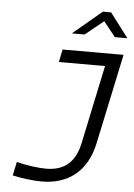

<svg xmlns="http://www.w3.org/2000/svg" viewBox="-59 -925 682 978"><g transform="rotate(5 281.5 -435.5)"><path d="M208 -58C172 -58 111 -65 57 -79L42 -9C83 1 148 9 192 9C325 9 422 -63 453 -208L551 -670H239L226 -605H462L377 -202C354 -95 291 -58 208 -58ZM279 -756H344L438 -832L499 -756H563L469 -880H427Z"/></g></svg>

Font: LT Wave Text Light Italic
Style: Regular
Weight: 300
Designer: Daniel Lyons
Version: Version 2.5 (Glyphs App)